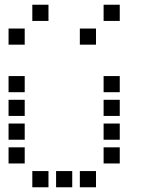

<svg xmlns="http://www.w3.org/2000/svg" viewBox="-20 -804 640 808"><path d="M117 -784Q116 -784 116 -784Q116 -784 116 -783V-717Q116 -716 116 -716Q116 -716 117 -716H183Q184 -716 184 -716Q184 -716 184 -717V-783Q184 -784 184 -784Q184 -784 183 -784ZM417 -784Q416 -784 416 -784Q416 -784 416 -783V-717Q416 -716 416 -716Q416 -716 417 -716H483Q484 -716 484 -716Q484 -716 484 -717V-783Q484 -784 484 -784Q484 -784 483 -784ZM17 -684Q16 -684 16 -684Q16 -684 16 -683V-617Q16 -616 16 -616Q16 -616 17 -616H83Q84 -616 84 -616Q84 -616 84 -617V-683Q84 -684 84 -684Q84 -684 83 -684ZM317 -684Q316 -684 316 -684Q316 -684 316 -683V-617Q316 -616 316 -616Q316 -616 317 -616H383Q384 -616 384 -616Q384 -616 384 -617V-683Q384 -684 384 -684Q384 -684 383 -684ZM17 -484Q16 -484 16 -484Q16 -484 16 -483V-417Q16 -416 16 -416Q16 -416 17 -416H83Q84 -416 84 -416Q84 -416 84 -417V-483Q84 -484 84 -484Q84 -484 83 -484ZM417 -484Q416 -484 416 -484Q416 -484 416 -483V-417Q416 -416 416 -416Q416 -416 417 -416H483Q484 -416 484 -416Q484 -416 484 -417V-483Q484 -484 484 -484Q484 -484 483 -484ZM17 -384Q16 -384 16 -384Q16 -384 16 -383V-317Q16 -316 16 -316Q16 -316 17 -316H83Q84 -316 84 -316Q84 -316 84 -317V-383Q84 -384 84 -384Q84 -384 83 -384ZM417 -384Q416 -384 416 -384Q416 -384 416 -383V-317Q416 -316 416 -316Q416 -316 417 -316H483Q484 -316 484 -316Q484 -316 484 -317V-383Q484 -384 484 -384Q484 -384 483 -384ZM17 -284Q16 -284 16 -284Q16 -284 16 -283V-217Q16 -216 16 -216Q16 -216 17 -216H83Q84 -216 84 -216Q84 -216 84 -217V-283Q84 -284 84 -284Q84 -284 83 -284ZM417 -284Q416 -284 416 -284Q416 -284 416 -283V-217Q416 -216 416 -216Q416 -216 417 -216H483Q484 -216 484 -216Q484 -216 484 -217V-283Q484 -284 484 -284Q484 -284 483 -284ZM17 -184Q16 -184 16 -184Q16 -184 16 -183V-117Q16 -116 16 -116Q16 -116 17 -116H83Q84 -116 84 -116Q84 -116 84 -117V-183Q84 -184 84 -184Q84 -184 83 -184ZM417 -184Q416 -184 416 -184Q416 -184 416 -183V-117Q416 -116 416 -116Q416 -116 417 -116H483Q484 -116 484 -116Q484 -116 484 -117V-183Q484 -184 484 -184Q484 -184 483 -184ZM117 -84Q116 -84 116 -84Q116 -84 116 -83V-17Q116 -16 116 -16Q116 -16 117 -16H183Q184 -16 184 -16Q184 -16 184 -17V-83Q184 -84 184 -84Q184 -84 183 -84ZM217 -84Q216 -84 216 -84Q216 -84 216 -83V-17Q216 -16 216 -16Q216 -16 217 -16H283Q284 -16 284 -16Q284 -16 284 -17V-83Q284 -84 284 -84Q284 -84 283 -84ZM317 -84Q316 -84 316 -84Q316 -84 316 -83V-17Q316 -16 316 -16Q316 -16 317 -16H383Q384 -16 384 -16Q384 -16 384 -17V-83Q384 -84 384 -84Q384 -84 383 -84Z"/></svg>

Font: Doto SemiBold
Style: Regular
Weight: 600
Monospace: yes
Version: Version 1.000